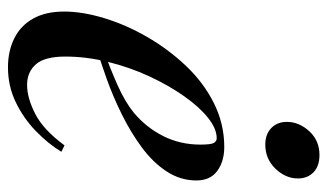

<svg xmlns="http://www.w3.org/2000/svg" viewBox="-190 -618 822 482"><g transform="rotate(90 221.0 -377.0)"><path d="M100 -224Q151 -242 193.5 -261Q236 -280 263 -302Q300 -333 321.5 -375.5Q343 -418 343 -469Q343 -495 339 -502.5Q335 -510 327 -510Q303 -510 275.5 -488Q248 -466 221 -427.5Q194 -389 171.5 -340.5Q149 -292 135.5 -237.5Q122 -183 122 -130Q122 -78 141.5 -56Q161 -34 193 -34Q226 -34 266 -54.5Q306 -75 345 -128L361 -120Q341 -87 309 -56Q277 -25 236.5 -5.5Q196 14 149 14Q108 14 76 -2Q44 -18 26.5 -49.5Q9 -81 9 -127Q9 -173 25.5 -227.5Q42 -282 72.5 -335Q103 -388 145 -432.5Q187 -477 239 -503Q291 -529 349 -529Q385 -529 409 -511.5Q433 -494 433 -459Q433 -419 410.5 -384.5Q388 -350 350 -322Q312 -294 267.5 -272Q223 -250 178.5 -234Q134 -218 99 -208ZM286 -686Q286 -717 309.5 -742.5Q333 -768 369 -768Q397 -768 412.5 -753Q428 -738 428 -714Q428 -683 403.5 -657.5Q379 -632 343 -632Q317 -632 301.5 -647Q286 -662 286 -686Z"/></g></svg>

Font: Playfair Display Medium
Style: Italic
Weight: 500
Italic angle: -14°
Designer: Claus Eggers Sørensen
Foundry: Claus Eggers Sørensen
Version: Version 1.203